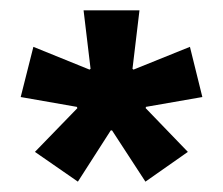

<svg xmlns="http://www.w3.org/2000/svg" viewBox="-20 -659 431 371"><path d="M130.5 -308 47.5 -365.5 129.5 -450 128.5 -452.5 20 -471.5 44.5 -568.5 153 -524.5 155 -526 141.5 -639H249.5L236 -526L238 -524.5L347 -568.5L371 -471.5L262 -452.5L261.5 -450L343 -365.5L261 -308L196.5 -407H194Z"/></svg>

Font: Anek Gurmukhi Medium SemiBold
Style: Regular
Weight: 600
Version: Version 1.003